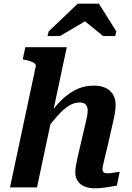

<svg xmlns="http://www.w3.org/2000/svg" viewBox="-20 -1013 711 1038"><path d="M34 0H180L341 -758H117L103 -692L113 -690Q133 -686 147 -681Q161 -676 168 -669.5Q175 -663 173 -653ZM560 -216 590 -348Q597 -377 601 -401.5Q605 -426 605 -447Q605 -494 574.5 -522Q544 -550 485 -550Q443 -550 407 -535.5Q371 -521 339 -495.5Q307 -470 277.5 -433.5Q248 -397 219 -354L227 -307Q262 -355 292.5 -389Q323 -423 352 -441Q381 -459 410 -459Q434 -459 444 -447Q454 -435 454 -416Q454 -403 451.5 -388Q449 -373 443 -349L414 -225Q404 -182 398 -155.5Q392 -129 389.5 -112.5Q387 -96 387 -82Q387 -54 400 -34.5Q413 -15 436.5 -5Q460 5 492 5Q515 5 536 2.5Q557 0 576.5 -3.5Q596 -7 612 -10L627 -84Q619 -83 607.5 -81.5Q596 -80 584 -78Q572 -76 560 -76Q547 -76 540.5 -81.5Q534 -87 534 -98Q534 -105 537 -119Q540 -133 545.5 -156.5Q551 -180 560 -216ZM515 -993H400L243 -843L237 -818H304L481 -922L407 -924L538 -818H603L609 -843Z"/></svg>

Font: Roboto Serif 20pt SemiBold
Style: Italic
Weight: 600
Italic angle: -10°
Version: Version 1.007